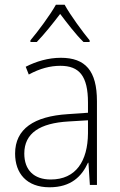

<svg xmlns="http://www.w3.org/2000/svg" viewBox="-20 -784 508 814"><path d="M254 -764H217C193 -721 142 -652 109 -613V-606H136C168 -639 207 -688 235 -725C264 -687 300 -639 334 -606H360V-613C331 -648 278 -720 254 -764ZM238 -539C185 -539 134 -524 89 -501L102 -468C150 -494 193 -505 236 -505C316 -505 353 -462 353 -349V-306L267 -300C125 -291 44 -238 44 -133C44 -49 93 10 190 10C282 10 327 -37 353 -94H355L361 0H391V-355C391 -484 342 -539 238 -539ZM270 -269 353 -274V-219C352 -101 302 -23 195 -23C124 -23 83 -63 83 -133C83 -220 150 -262 270 -269Z"/></svg>

Font: Noto Sans Thai Looped SemiCondensed ExtraLight
Style: Regular
Weight: 200
Width: 4
Designer: Sasikarn Vongin, Ben Mitchell
Foundry: The Fontpad Ltd
Version: Version 1.001